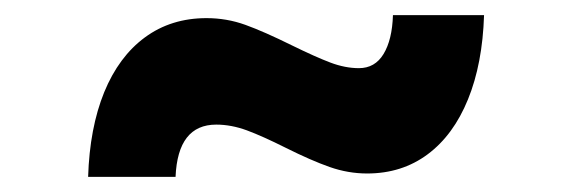

<svg xmlns="http://www.w3.org/2000/svg" viewBox="-20 -387 747 251"><path d="M95.2 -155.8Q97.2 -219.7 116.2 -266.4Q135.3 -313 169.4 -338.1Q203.6 -363.3 250 -363.3Q276.4 -363.3 300.8 -354.5Q325.2 -345.7 361.8 -327.6Q392.6 -312.5 411.9 -305.2Q431.2 -297.9 449.2 -297.9Q470.2 -297.9 481.4 -316.4Q492.7 -335 493.7 -367.2H612.8Q610.8 -303.7 591.8 -257.1Q572.8 -210.4 539.1 -185.3Q505.4 -160.2 460 -160.2Q435.1 -160.2 410.9 -168.7Q386.7 -177.2 353.5 -193.8Q323.2 -209 302.7 -216.6Q282.2 -224.1 262.7 -224.1Q212.4 -224.1 209.5 -155.8Z"/></svg>

Font: DavidDev Light
Style: Regular
Weight: 300
Designer: David.dev
Foundry: David.dev
Version: Version 1.001;FEAKit 1.0